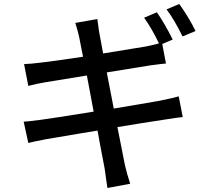

<svg xmlns="http://www.w3.org/2000/svg" viewBox="-20 -898 1040 970"><path d="M967.8 -741.2 902.3 -713.9Q858.4 -802.7 821.3 -850.6L885.7 -877.9Q937.5 -804.7 967.8 -741.2ZM519.5 -532.2 554.7 -349.6Q691.4 -372.1 789.1 -389.6Q852.5 -402.3 882.8 -411.1L903.3 -306.6Q886.7 -305.7 806.6 -293Q777.3 -289.1 692.9 -275.4Q608.4 -261.7 573.2 -255.9Q602.5 -104.5 611.3 -63.5Q621.1 -20.5 637.7 30.3L522.5 51.8Q508.8 -43.9 508.8 -45.9Q506.8 -56.6 501.5 -84Q496.1 -111.3 487.8 -155.8Q479.5 -200.2 472.7 -238.3Q423.8 -230.5 372.1 -221.7Q320.3 -212.9 274.4 -205.1Q228.5 -197.3 215.8 -195.3Q149.4 -182.6 123 -175.8L99.6 -283.2Q123 -284.2 194.3 -293.9Q240.2 -299.8 453.1 -334L418.9 -516.6Q303.7 -498 209 -482.4Q167 -475.6 123 -463.9L101.6 -574.2Q135.7 -575.2 188.5 -582Q243.2 -587.9 399.4 -611.3Q395.5 -631.8 391.1 -654.3Q386.7 -676.8 383.8 -690.9Q380.9 -705.1 379.9 -710.9Q375 -735.4 360.4 -782.2L471.7 -801.8Q472.7 -798.8 476.1 -770.5Q479.5 -742.2 482.4 -728.5Q482.4 -725.6 489.3 -691.4Q496.1 -657.2 501 -627.9Q669.9 -655.3 716.8 -663.1Q746.1 -668.9 783.2 -678.7Q747.1 -753.9 708 -808.6L772.5 -835.9Q811.5 -780.3 852.5 -698.2L799.8 -675.8L818.4 -577.1Q801.8 -576.2 737.3 -567.4Z"/></svg>

Font: GenEi Gothic M SemiBold
Style: Regular
Weight: 500
Designer: o_tamon (Modified); [Source Han Sans]
Ryoko NISHIZUKA  (kana & ideographs); Paul D. Hunt (Latin, Greek & Cyrillic); Wenl
Version: Version 1.1a;Original Version 1.004